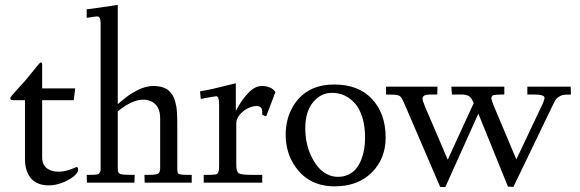

<svg xmlns="http://www.w3.org/2000/svg" viewBox="-20 -746 2368 784"><path d="M33.9 -336.9Q22 -336.9 22 -345Q22 -350.3 47.6 -377.9Q73.2 -405.5 81.8 -415.2Q90.3 -424.8 106.9 -445.8Q142.3 -491 146 -491Q152.1 -491 152.1 -483.9V-385H287.1L281 -336.9H152.1V-104Q152.1 -59.1 194.8 -47.9Q206.1 -44.9 221.3 -44.9Q236.6 -44.9 253.5 -49.7Q270.5 -54.4 280.8 -59.2Q291 -64 292 -64Q299.1 -64 299.1 -52.4Q299.1 -40.8 280.4 -25.4Q261.7 -10 233.4 0.5Q205.1 11 179.6 11Q154.1 11 134.8 2.7Q115.5 -5.6 104.2 -20.5Q82 -50 82 -95.9V-336.9Z M565.9 -339.1Q518.6 -339.1 460.9 -291V-54.9Q460.9 -39.8 470.5 -35.9Q480 -32 512 -32H530L528.8 0H335L334 -32H345Q378.9 -32 383.1 -35.9Q390.9 -43 390.9 -54.9V-648.9Q390.9 -666.3 387.2 -672.6Q383.5 -679 376.7 -679Q369.9 -679 334 -673.1V-708Q361.3 -710.7 460.9 -726.1V-321Q502.2 -355.5 515.1 -363Q528.1 -370.6 539.9 -377Q551.8 -383.3 561.8 -386.7Q587.4 -395 605.3 -395Q623.3 -395 636 -391.8Q648.7 -388.7 658 -383.9Q667.2 -379.2 674.6 -370.6Q681.9 -362.1 686.6 -354.1Q691.4 -346.2 694.8 -333.5Q698.2 -320.8 700 -311Q701.7 -301.3 702.6 -285.9Q703.9 -266.6 703.9 -233.9V-61Q703.9 -40 707.9 -37.5Q711.9 -34.9 717.5 -33.7Q724.1 -32 746.8 -32H762.9V0H570.8L569.8 -32H585.9Q616 -32 625 -36.7Q634 -41.5 634 -60.1V-262.9Q634 -310.5 603 -329.1Q586.4 -339.1 565.9 -339.1Z M874.8 -316.9Q874.8 -353 863.3 -353Q856.9 -353 799.8 -342L796.9 -373Q805.4 -374.8 815.7 -376.6Q825.9 -378.4 830.6 -379.3Q835.2 -380.1 848.8 -383.2Q862.3 -386.2 883.7 -391.5Q905 -396.7 942.9 -406V-293Q942.9 -293.9 954.1 -313Q965.3 -332 975.7 -345.3Q986.1 -358.6 997.1 -369.6Q1022.5 -395 1049.8 -395Q1079.1 -395 1097.4 -378.9Q1100.6 -376.2 1104.7 -370.1L1066.9 -271L1050.8 -277.1V-290Q1050.8 -313 1026.9 -313Q1010.5 -313 991.6 -303.6Q972.7 -294.2 958.7 -277.3Q944.8 -260.5 944.8 -241.9V-73Q944.8 -44.7 954.6 -38.6Q964.4 -32 1007.8 -32H1050.8V0H811.8V-32H830.8Q862.5 -32 866.5 -35.9Q870.4 -39.8 872.3 -45.2Q874.8 -51.8 874.8 -73Z M1146.5 -195.6Q1146.5 -226.8 1153.8 -256.3Q1161.1 -285.9 1176.9 -312.4Q1192.6 -338.9 1215.3 -358.4Q1265.1 -400.9 1344.5 -400.9Q1442.9 -400.9 1497.6 -343.3Q1554.7 -283.4 1554.7 -184.1Q1554.7 -98.9 1499 -42.5Q1441.9 14.9 1346.7 14.9Q1233.9 14.9 1178.2 -77.4Q1146.5 -129.9 1146.5 -195.6ZM1226.6 -223.1Q1226.6 -191.4 1232.4 -163.5Q1238.3 -135.5 1249.9 -110.5Q1261.5 -85.4 1277.2 -66Q1293 -46.6 1314.3 -35.3Q1335.7 -23.9 1359.6 -23.9Q1383.5 -23.9 1402.6 -33Q1421.6 -42 1434.2 -57.4Q1446.8 -72.8 1455.1 -93.8Q1470.7 -132.8 1470.7 -181.9Q1470.7 -231 1459.8 -266Q1449 -301 1430.2 -322.8Q1391.6 -366.9 1335.7 -366.9Q1290.8 -366.9 1259.3 -329.8Q1226.6 -291 1226.6 -223.1Z M1735.4 -360.1Q1705.3 -360.1 1705.3 -343Q1705.3 -335.4 1715.3 -311L1808.3 -94L1914.3 -325Q1905 -347.2 1894.5 -353.6Q1884 -360.1 1862.3 -360.1H1825.2L1823.2 -392.1H2039.3V-360.1Q1994.4 -360.1 1990.4 -355.1Q1986.3 -350.1 1986.3 -345Q1986.3 -339.8 1995.4 -315.9L2088.4 -95L2195.3 -321Q2203.4 -339.1 2203.4 -346.7Q2203.4 -360.1 2159.4 -360.1H2133.3V-392.1H2310.3L2311.3 -360.1Q2281.2 -360.1 2273.9 -356.9Q2266.6 -353.8 2261 -350.1Q2250.2 -343.8 2242.2 -326.9L2076.4 17.1L2054.2 16.1L1933.3 -282L1798.3 18.1L1777.3 17.1L1638.4 -305.9Q1625 -337.2 1619.8 -345.9Q1614.5 -354.7 1603.5 -357.4Q1592.5 -360.1 1556.4 -360.1V-392.1H1766.4L1765.4 -360.1Z"/></svg>

Font: Linden Hill
Style: Regular
Weight: 400
Version: Version 1.202